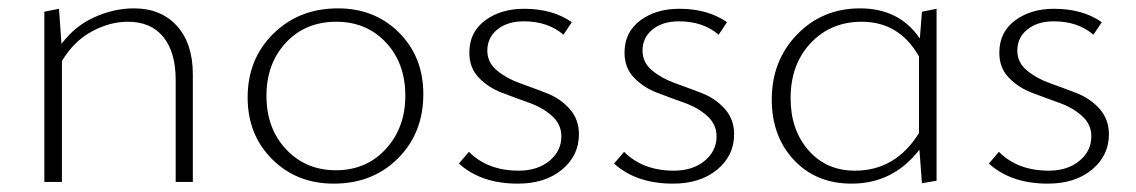

<svg xmlns="http://www.w3.org/2000/svg" viewBox="-20 -435 2716 459"><path d="M300 -415Q365 -415 403 -373Q441 -331 441 -257V0H400V-244Q400 -310 370.5 -346.5Q341 -383 286 -383Q242 -383 199 -359.5Q156 -336 128 -289V0H86V-407L121 -414L127 -330Q159 -373 206 -394Q253 -415 300 -415Z M778 4Q689 4 630.5 -54.5Q572 -113 572 -202Q572 -294 633.5 -354.5Q695 -415 788 -415Q876 -415 934 -357Q992 -299 992 -210Q992 -117 931.5 -56.5Q871 4 778 4ZM783 -28Q856 -28 902.5 -79Q949 -130 949 -206Q949 -284 902.5 -333.5Q856 -383 784 -383Q710 -383 663.5 -333Q617 -283 617 -206Q617 -128 664 -78Q711 -28 783 -28Z M1218 4Q1130 4 1077 -44L1101 -72Q1146 -27 1220 -27Q1265 -27 1293.5 -50.5Q1322 -74 1322 -109Q1322 -138 1299.5 -158Q1277 -178 1244.5 -189.5Q1212 -201 1179.5 -213.5Q1147 -226 1124.5 -249.5Q1102 -273 1102 -309Q1102 -358 1139.5 -386Q1177 -414 1233 -414Q1301 -414 1347 -382L1327 -352Q1290 -384 1232 -384Q1193 -384 1169 -364.5Q1145 -345 1145 -314Q1145 -286 1167.5 -267Q1190 -248 1222 -236.5Q1254 -225 1286.5 -212.5Q1319 -200 1341.5 -175Q1364 -150 1364 -114Q1364 -63 1323.5 -29.5Q1283 4 1218 4Z M1589 4Q1501 4 1448 -44L1472 -72Q1517 -27 1591 -27Q1636 -27 1664.5 -50.5Q1693 -74 1693 -109Q1693 -138 1670.5 -158Q1648 -178 1615.5 -189.5Q1583 -201 1550.5 -213.5Q1518 -226 1495.5 -249.5Q1473 -273 1473 -309Q1473 -358 1510.5 -386Q1548 -414 1604 -414Q1672 -414 1718 -382L1698 -352Q1661 -384 1603 -384Q1564 -384 1540 -364.5Q1516 -345 1516 -314Q1516 -286 1538.5 -267Q1561 -248 1593 -236.5Q1625 -225 1657.5 -212.5Q1690 -200 1712.5 -175Q1735 -150 1735 -114Q1735 -63 1694.5 -29.5Q1654 4 1589 4Z M2184 -407 2219 -414V-3L2184 3L2178 -77Q2115 4 2016 4Q1931 4 1878 -52.5Q1825 -109 1825 -197Q1825 -290 1885.5 -352.5Q1946 -415 2036 -415Q2130 -415 2179 -343ZM2024 -27Q2121 -27 2177 -117V-300Q2130 -383 2040 -383Q1966 -383 1918 -332Q1870 -281 1870 -200Q1870 -125 1912.5 -76Q1955 -27 2024 -27Z M2485 4Q2397 4 2344 -44L2368 -72Q2413 -27 2487 -27Q2532 -27 2560.5 -50.5Q2589 -74 2589 -109Q2589 -138 2566.5 -158Q2544 -178 2511.5 -189.5Q2479 -201 2446.5 -213.5Q2414 -226 2391.5 -249.5Q2369 -273 2369 -309Q2369 -358 2406.5 -386Q2444 -414 2500 -414Q2568 -414 2614 -382L2594 -352Q2557 -384 2499 -384Q2460 -384 2436 -364.5Q2412 -345 2412 -314Q2412 -286 2434.5 -267Q2457 -248 2489 -236.5Q2521 -225 2553.5 -212.5Q2586 -200 2608.5 -175Q2631 -150 2631 -114Q2631 -63 2590.5 -29.5Q2550 4 2485 4Z"/></svg>

Font: EauTestInfant Light
Style: Regular
Weight: 300
Designer: Christian Thalmann (Catharsis Fonts)
Version: Version 0.001;PS 000.001;hotconv 1.0.88;makeotf.lib2.5.64775